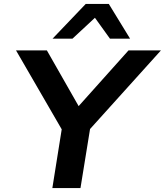

<svg xmlns="http://www.w3.org/2000/svg" viewBox="-20 -963 844 983"><path d="M248 0 306 -364 315 -268 62 -705H220L383 -419H382L638 -705H804L410 -268L451 -364L392 0ZM249 -765 419 -943H537L646 -765H543L466 -872L351 -765Z"/></svg>

Font: Nunito Sans 7pt SemiExpanded
Style: Bold Italic
Weight: 700
Width: 6
Italic angle: -9°
Designer: Vernon Adams
Foundry: Vernon Adams
Version: Version 3.101;gftools[0.9.27]